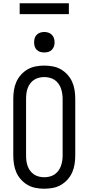

<svg xmlns="http://www.w3.org/2000/svg" viewBox="-20 -1143 540 1171"><path d="M250 8Q224 8 197.5 3Q171 -2 148.5 -15Q126 -28 108 -48Q90 -68 79.5 -92Q69 -116 65 -142.5Q61 -169 61 -195V-540Q61 -566 65 -592.5Q69 -619 79.5 -643Q90 -667 108 -687Q126 -707 148.5 -720Q171 -733 197.5 -738Q224 -743 250 -743Q276 -743 302.5 -738Q329 -733 351.5 -720Q374 -707 392 -687Q410 -667 420.5 -643Q431 -619 435 -592.5Q439 -566 439 -540V-195Q439 -169 435 -142.5Q431 -116 420.5 -92Q410 -68 392 -48Q374 -28 351.5 -15Q329 -2 302.5 3Q276 8 250 8ZM250 -62Q266 -62 282.5 -66Q299 -70 312.5 -79Q326 -88 336 -101.5Q346 -115 351.5 -130.5Q357 -146 359.5 -162.5Q362 -179 362 -195V-540Q362 -556 359.5 -572.5Q357 -589 351.5 -604.5Q346 -620 336 -633.5Q326 -647 312.5 -656Q299 -665 282.5 -669Q266 -673 250 -673Q234 -673 217.5 -669Q201 -665 187.5 -656Q174 -647 164 -633.5Q154 -620 148.5 -604.5Q143 -589 141 -572.5Q139 -556 139 -540V-195Q139 -179 141 -162.5Q143 -146 148.5 -130.5Q154 -115 164 -101.5Q174 -88 187.5 -79Q201 -70 217.5 -66Q234 -62 250 -62ZM250 -823Q237 -823 225 -826.5Q213 -830 204 -839Q195 -848 191.5 -860Q188 -872 188 -885Q188 -898 191.5 -910Q195 -922 204 -931Q213 -940 225 -944Q237 -948 250 -948Q263 -948 275 -944Q287 -940 296 -931Q305 -922 309 -910Q313 -898 313 -885Q313 -872 309 -860Q305 -848 296 -839Q287 -830 275 -826.5Q263 -823 250 -823ZM400 -1057H100V-1123H400Z"/></svg>

Font: Iosevka Curly Slab
Style: Regular
Weight: 400
Monospace: yes
Designer: Belleve Invis
Foundry: Belleve Invis
Version: Version 22.1.2; ttfautohint (v1.8.4)